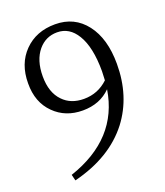

<svg xmlns="http://www.w3.org/2000/svg" viewBox="-140 -839 818 952"><g transform="rotate(-20 269.5 -363.0)"><path d="M93 18 85 -14Q356 -105 395 -353Q338 -295 247 -295Q156 -295 97 -354Q36 -414 37 -514Q37 -617 99.5 -680.5Q162 -744 262 -744Q364 -744 424 -666Q484 -588 484 -455Q484 -284 392 -163Q290 -31 93 18ZM272 -347Q346 -347 400 -398Q402 -430 402 -446Q402 -573 361 -640Q323 -703 258 -703Q198 -703 159 -657Q117 -607 117 -521.5Q117 -436 162 -390Q203 -347 272 -347Z"/></g></svg>

Font: Cactus Classical Serif
Style: Regular
Weight: 400
Designer: Henry Chan (via Glyphwiki)、田海東、宇文滿月
Foundry: Moonlit Owen
Version: Version 1.000